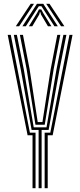

<svg xmlns="http://www.w3.org/2000/svg" viewBox="-20 -982 419 1002"><path d="M181.5 0V-303.8H145L88 -620.8L52.2 -800H68L104 -620.8L156 -317.5H222.8L275 -620.8L310.8 -800H326.5L290.8 -620.8L233.8 -303.8H197.2V0ZM149.8 0V-276H124L20.2 -800H36.2L136 -289.8H165.5V0ZM213 0V-289.8H242.5L342.5 -800H358.5L254.8 -276H229V0ZM165 -331.2 119 -620.8 83.8 -800H99.8L134.5 -620.8L176.8 -345H201.5L244.5 -620.8L279 -800H294.8L260 -620.8L213.5 -331.2ZM62.5 -845 140.2 -962H157.2L80 -845ZM97 -845 172.8 -962H206L281.8 -845H264L211 -927L196 -949.8H182.8L167.5 -926.8L114.8 -845ZM130.8 -845 174 -915 183.2 -932.8H195.5L204.8 -915L248.2 -845H230.2L194 -906.2L190.8 -918.5H188L184.8 -906.2L148.5 -845ZM298.5 -845 221.2 -962H238.5L316 -845Z"/></svg>

Font: Big Shoulders Inline Text Thin
Style: Regular
Weight: 400
Version: Version 2.002